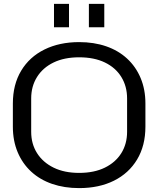

<svg xmlns="http://www.w3.org/2000/svg" viewBox="-20 -955 813 985"><path d="M386 10Q310 10 247.5 -11.5Q185 -33 140 -74.5Q95 -116 70.5 -174.5Q46 -233 46 -305V-424Q46 -521 88.5 -592Q131 -663 208 -701Q285 -739 386 -739Q462 -739 524.5 -717.5Q587 -696 632 -654.5Q677 -613 701.5 -554.5Q726 -496 726 -424V-305Q726 -208 683.5 -137Q641 -66 564.5 -28Q488 10 386 10ZM386 -68Q463 -68 518 -95Q573 -122 602.5 -169.5Q632 -217 632 -279V-450Q632 -512 602.5 -560Q573 -608 518 -634.5Q463 -661 386 -661Q310 -661 255 -634.5Q200 -608 170 -560Q140 -512 140 -450V-279Q140 -217 170 -169.5Q200 -122 255 -95Q310 -68 386 -68ZM257 -815V-935H334V-815ZM436 -815V-935H515V-815Z"/></svg>

Font: Hubot Sans
Style: Regular
Weight: 400
Designer: Deni Anggara
Foundry: GitHub, Inc., Subsidiary of Microsoft Corporation
Version: Version 2.000